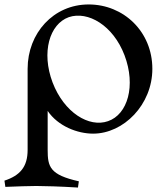

<svg xmlns="http://www.w3.org/2000/svg" viewBox="-70 -585 729 862"><path d="M348 15C485 15 614 -115 614 -276C614 -443 485 -565 328 -565C170 -565 54 -436 54 -276V88C54 164 20 203 -50 226L-46 254C5 252 61 250 93 250C125 250 201 252 280 257L284 229C154 200 144 164 144 88V-87C191 -18 278 15 348 15ZM415 -41C330 -11 218 -79 166 -215C115 -350 152 -477 239 -508C325 -537 438 -471 489 -337C541 -200 503 -71 415 -41Z"/></svg>

Font: Basteleur Moonlight
Style: Regular
Weight: 300
Designer: Keussel
Foundry: Keussel Studio
Version: Version 1.300;Glyphs 3.2 (3192)